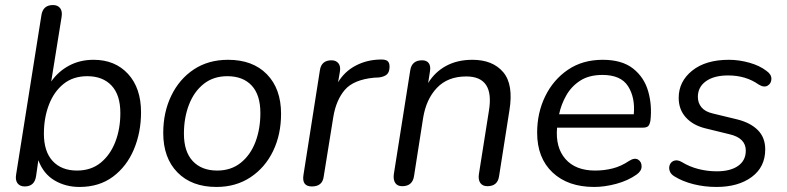

<svg xmlns="http://www.w3.org/2000/svg" viewBox="-20 -732 3118 761"><path d="M295 9Q240 9 196 -17Q152 -43 132 -97L123 -34Q117 7 78 7Q59 7 49.5 -5.5Q40 -18 44 -41L144 -671Q150 -712 190 -712Q209 -712 218.5 -699.5Q228 -687 224 -664L183 -409Q211 -449 254 -472Q297 -495 351 -495Q436 -495 487.5 -439Q539 -383 539 -287Q539 -207 510.5 -139.5Q482 -72 427.5 -31.5Q373 9 295 9ZM285 -56Q341 -56 379 -87Q417 -118 437 -169.5Q457 -221 457 -284Q457 -356 422 -393Q387 -430 326 -430Q270 -430 232 -399.5Q194 -369 174 -317Q154 -265 154 -202Q154 -131 189 -93.5Q224 -56 285 -56Z M838 9Q740 9 683.5 -48.5Q627 -106 627 -205Q627 -287 659 -353Q691 -419 748.5 -457Q806 -495 884 -495Q982 -495 1038 -437.5Q1094 -380 1094 -281Q1094 -199 1062.5 -133.5Q1031 -68 973 -29.5Q915 9 838 9ZM841 -56Q896 -56 934.5 -87Q973 -118 992.5 -169.5Q1012 -221 1012 -284Q1012 -356 977.5 -393Q943 -430 881 -430Q826 -430 787.5 -399.5Q749 -369 729 -317Q709 -265 709 -202Q709 -131 744 -93.5Q779 -56 841 -56Z M1216 7Q1175 7 1183 -40L1248 -454Q1254 -493 1294 -493Q1312 -493 1321.5 -481Q1331 -469 1327 -447L1320 -406Q1346 -449 1390 -472Q1434 -495 1486 -496Q1507 -497 1515.5 -490.5Q1524 -484 1524 -468Q1524 -447 1514 -437.5Q1504 -428 1482 -425L1462 -424Q1381 -416 1346.5 -375.5Q1312 -335 1301 -268L1263 -32Q1258 7 1216 7Z M1574 6Q1555 6 1546.5 -7Q1538 -20 1541 -42L1606 -453Q1612 -493 1653 -493Q1671 -493 1679.5 -481.5Q1688 -470 1684 -448L1677 -403Q1704 -447 1748.5 -471Q1793 -495 1852 -495Q1933 -495 1974.5 -446Q2016 -397 1999 -294L1958 -33Q1952 6 1912 6Q1893 6 1884 -6.5Q1875 -19 1878 -41L1918 -294Q1940 -429 1828 -429Q1755 -429 1712 -384Q1669 -339 1657 -264L1621 -34Q1615 6 1574 6Z M2335 9Q2231 9 2170 -48.5Q2109 -106 2109 -206Q2109 -285 2141 -350.5Q2173 -416 2231 -455.5Q2289 -495 2369 -495Q2445 -495 2489 -460.5Q2533 -426 2549 -370.5Q2565 -315 2558 -254Q2555 -237 2548.5 -231.5Q2542 -226 2527 -226H2188Q2181 -148 2221 -102Q2261 -56 2339 -56Q2375 -56 2408.5 -64.5Q2442 -73 2473 -94Q2495 -108 2509 -99.5Q2523 -91 2523 -72.5Q2523 -54 2503 -40Q2469 -16 2423 -3.5Q2377 9 2335 9ZM2368 -435Q2315 -435 2280 -412.5Q2245 -390 2224.5 -354Q2204 -318 2196 -279H2492Q2498 -345 2469.5 -390Q2441 -435 2368 -435Z M2820 9Q2772 9 2728.5 -2Q2685 -13 2653 -33Q2638 -42 2634 -55.5Q2630 -69 2635.5 -80.5Q2641 -92 2653.5 -95.5Q2666 -99 2682 -90Q2713 -71 2748.5 -62Q2784 -53 2821 -53Q2875 -53 2905.5 -74.5Q2936 -96 2936 -135Q2936 -185 2871 -200L2777 -223Q2727 -235 2698.5 -266.5Q2670 -298 2670 -344Q2670 -409 2723.5 -452Q2777 -495 2869 -495Q2909 -495 2950 -483.5Q2991 -472 3018 -451Q3038 -437 3037.5 -419Q3037 -401 3022.5 -392.5Q3008 -384 2987 -397Q2936 -433 2866 -433Q2810 -433 2778 -410Q2746 -387 2746 -348Q2746 -324 2760.5 -306.5Q2775 -289 2806 -282L2901 -259Q2954 -246 2983.5 -216.5Q3013 -187 3013 -140Q3013 -70 2959.5 -30.5Q2906 9 2820 9Z"/></svg>

Font: Nunito
Style: Italic
Weight: 400
Italic angle: -9°
Designer: Vernon Adams
Foundry: Vernon Adams
Version: Version 3.601; ttfautohint (v1.8.2.53-6de2)